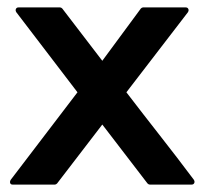

<svg xmlns="http://www.w3.org/2000/svg" viewBox="-20 -498 554 518"><path d="M321 -249Q367 -189 412.5 -131Q458 -73 503 -13Q506 -8 504 -4Q502 0 497 0H384Q381 0 378 -3L256 -162L134 -3Q131 0 128 0H14Q9 0 7.5 -4Q6 -8 9 -13L189 -249L24 -465Q21 -470 23 -474Q25 -478 30 -478H142Q145 -478 148 -475L256 -334L360 -475Q363 -478 366 -478H481Q486 -478 488 -474Q490 -470 487 -465Z"/></svg>

Font: RonaldsonGothic
Style: Regular
Weight: 400
Designer: Mr. Robertson for MacKellar, Smiths & Jordan Co. Philadelphia
Foundry: CAT-Fonts Peter Wiegel
Version: Version 1.000